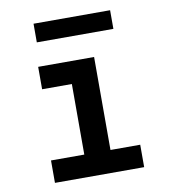

<svg xmlns="http://www.w3.org/2000/svg" viewBox="-80 -782 761 852"><g transform="rotate(-10 300.0 -356.0)"><path d="M99 0V-101H249V-419H115V-520H367V-101H501V0ZM128 -628V-712H473V-628Z"/></g></svg>

Font: Iosevka HT Extended
Style: Bold
Weight: 700
Width: 7
Monospace: yes
Designer: Belleve Invis
Foundry: Belleve Invis
Version: Version 32.3.0; ttfautohint (v1.8.4)